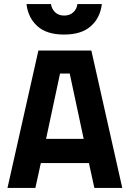

<svg xmlns="http://www.w3.org/2000/svg" viewBox="-20 -930 642 950"><path d="M17 0 170 -680H432L585 0H447L420 -123H182L155 0ZM277 -566 208 -243H394L325 -566ZM363 -910H484Q476 -842 429.5 -800.5Q383 -759 297 -759Q211 -759 165 -800.5Q119 -842 111 -910H232Q236 -885 253 -869Q270 -853 297.5 -853Q325 -853 342.5 -869Q360 -885 363 -910Z"/></svg>

Font: Titillium Web
Style: Bold
Weight: 700
Version: Version 1.001;PS 57.000;hotconv 1.0.70;makeotf.lib2.5.55311